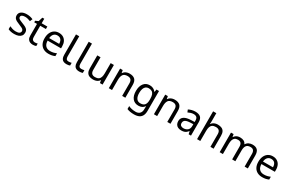

<svg xmlns="http://www.w3.org/2000/svg" viewBox="208 -2532 6831 4544"><g transform="rotate(30 3623.5 -260.0)"><path d="M434 -148Q434 -96 408 -61Q382 -26 334 -8Q286 10 220 10Q164 10 123.5 1Q83 -8 52 -24V-104Q84 -88 129.5 -74.5Q175 -61 222 -61Q289 -61 319 -82.5Q349 -104 349 -140Q349 -160 338 -176Q327 -192 298.5 -208Q270 -224 217 -244Q165 -264 128 -284Q91 -304 71 -332Q51 -360 51 -404Q51 -472 106.5 -509Q162 -546 252 -546Q301 -546 343.5 -536.5Q386 -527 423 -510L393 -440Q359 -454 322 -464Q285 -474 246 -474Q192 -474 163.5 -456.5Q135 -439 135 -409Q135 -387 148 -371.5Q161 -356 191.5 -341.5Q222 -327 273 -307Q324 -288 360 -268Q396 -248 415 -219.5Q434 -191 434 -148Z M743 -62Q763 -62 784 -65.5Q805 -69 818 -73V-6Q804 1 778 5.5Q752 10 728 10Q686 10 650.5 -4.5Q615 -19 593 -55Q571 -91 571 -156V-468H495V-510L572 -545L607 -659H659V-536H814V-468H659V-158Q659 -109 682.5 -85.5Q706 -62 743 -62Z M1132 -546Q1201 -546 1250.5 -516Q1300 -486 1326.5 -431.5Q1353 -377 1353 -304V-251H986Q988 -160 1032.5 -112.5Q1077 -65 1157 -65Q1208 -65 1247.5 -74.5Q1287 -84 1329 -102V-25Q1288 -7 1248 1.5Q1208 10 1153 10Q1077 10 1018.5 -21Q960 -52 927.5 -113.5Q895 -175 895 -264Q895 -352 924.5 -415Q954 -478 1007.5 -512Q1061 -546 1132 -546ZM1131 -474Q1068 -474 1031.5 -433.5Q995 -393 988 -321H1261Q1261 -367 1247 -401Q1233 -435 1204.5 -454.5Q1176 -474 1131 -474Z M1647 10Q1603 10 1568.5 -4.5Q1534 -19 1514 -55.5Q1494 -92 1494 -157V-714H1583V-165Q1583 -117 1601.5 -93Q1620 -69 1660 -69Q1682 -69 1705.5 -72.5Q1729 -76 1742 -80V-6Q1728 1 1700.5 5.5Q1673 10 1647 10Z M1995 10Q1951 10 1916.5 -4.5Q1882 -19 1862 -55.5Q1842 -92 1842 -157V-714H1931V-165Q1931 -117 1949.5 -93Q1968 -69 2008 -69Q2030 -69 2053.5 -72.5Q2077 -76 2090 -80V-6Q2076 1 2048.5 5.5Q2021 10 1995 10Z M2633 -536V0H2561L2548 -71H2544Q2527 -43 2500 -25Q2473 -7 2441 1.5Q2409 10 2374 10Q2310 10 2266.5 -10.5Q2223 -31 2201 -74Q2179 -117 2179 -185V-536H2268V-191Q2268 -127 2297 -95Q2326 -63 2387 -63Q2447 -63 2481.5 -85.5Q2516 -108 2530.5 -151.5Q2545 -195 2545 -257V-536Z M3061 -546Q3157 -546 3206 -499.5Q3255 -453 3255 -349V0H3168V-343Q3168 -408 3139 -440Q3110 -472 3048 -472Q2959 -472 2925 -422Q2891 -372 2891 -278V0H2803V-536H2874L2887 -463H2892Q2910 -491 2936.5 -509.5Q2963 -528 2995 -537Q3027 -546 3061 -546Z M3611 -546Q3664 -546 3706.5 -526Q3749 -506 3779 -465H3784L3796 -536H3866V9Q3866 85 3840 136.5Q3814 188 3761 214Q3708 240 3626 240Q3568 240 3519.5 231.5Q3471 223 3433 206V125Q3471 145 3522 156Q3573 167 3631 167Q3700 167 3739.5 126.5Q3779 86 3779 16V-5Q3779 -17 3780 -39.5Q3781 -62 3782 -71H3778Q3750 -30 3708.5 -10Q3667 10 3612 10Q3508 10 3449.5 -63Q3391 -136 3391 -267Q3391 -395 3449.5 -470.5Q3508 -546 3611 -546ZM3623 -472Q3578 -472 3546.5 -448Q3515 -424 3498.5 -378Q3482 -332 3482 -266Q3482 -167 3518.5 -114.5Q3555 -62 3625 -62Q3666 -62 3695 -72.5Q3724 -83 3743 -105.5Q3762 -128 3771 -163Q3780 -198 3780 -246V-267Q3780 -340 3763.5 -385Q3747 -430 3712 -451Q3677 -472 3623 -472Z M4294 -546Q4390 -546 4439 -499.5Q4488 -453 4488 -349V0H4401V-343Q4401 -408 4372 -440Q4343 -472 4281 -472Q4192 -472 4158 -422Q4124 -372 4124 -278V0H4036V-536H4107L4120 -463H4125Q4143 -491 4169.5 -509.5Q4196 -528 4228 -537Q4260 -546 4294 -546Z M4857 -545Q4955 -545 5002 -502Q5049 -459 5049 -365V0H4985L4968 -76H4964Q4941 -47 4916.5 -27.5Q4892 -8 4860.5 1Q4829 10 4784 10Q4736 10 4697.5 -7Q4659 -24 4637 -59.5Q4615 -95 4615 -149Q4615 -229 4678 -272.5Q4741 -316 4872 -320L4963 -323V-355Q4963 -422 4934 -448Q4905 -474 4852 -474Q4810 -474 4772 -461.5Q4734 -449 4701 -433L4674 -499Q4709 -518 4757 -531.5Q4805 -545 4857 -545ZM4883 -259Q4783 -255 4744.5 -227Q4706 -199 4706 -148Q4706 -103 4733.5 -82Q4761 -61 4804 -61Q4872 -61 4917 -98.5Q4962 -136 4962 -214V-262Z M5303 -537Q5303 -518 5301.5 -498Q5300 -478 5298 -462H5304Q5321 -490 5347 -508Q5373 -526 5405 -535.5Q5437 -545 5471 -545Q5536 -545 5579.5 -524.5Q5623 -504 5645 -461Q5667 -418 5667 -349V0H5580V-343Q5580 -408 5551 -440Q5522 -472 5460 -472Q5400 -472 5366 -449.5Q5332 -427 5317.5 -383.5Q5303 -340 5303 -277V0H5215V-760H5303Z M6421 -546Q6512 -546 6557 -499.5Q6602 -453 6602 -349V0H6515V-345Q6515 -408 6488.5 -440Q6462 -472 6406 -472Q6328 -472 6294.5 -427Q6261 -382 6261 -296V0H6174V-345Q6174 -387 6162 -415.5Q6150 -444 6126 -458Q6102 -472 6064 -472Q6010 -472 5979 -449.5Q5948 -427 5934.5 -384Q5921 -341 5921 -278V0H5833V-536H5904L5917 -463H5922Q5939 -491 5963.5 -509.5Q5988 -528 6018 -537Q6048 -546 6080 -546Q6142 -546 6183.5 -524Q6225 -502 6244 -456H6249Q6276 -502 6322.5 -524Q6369 -546 6421 -546Z M6975 -546Q7044 -546 7093.5 -516Q7143 -486 7169.5 -431.5Q7196 -377 7196 -304V-251H6829Q6831 -160 6875.5 -112.5Q6920 -65 7000 -65Q7051 -65 7090.5 -74.5Q7130 -84 7172 -102V-25Q7131 -7 7091 1.5Q7051 10 6996 10Q6920 10 6861.5 -21Q6803 -52 6770.5 -113.5Q6738 -175 6738 -264Q6738 -352 6767.5 -415Q6797 -478 6850.5 -512Q6904 -546 6975 -546ZM6974 -474Q6911 -474 6874.5 -433.5Q6838 -393 6831 -321H7104Q7104 -367 7090 -401Q7076 -435 7047.5 -454.5Q7019 -474 6974 -474Z"/></g></svg>

Font: uguzrati25
Style: Book
Weight: 400
Designer: Jelle Bosma - Monotype Design Team, Universal Thirst
Foundry: Monotype Imaging Inc.
Version: Version 2.106